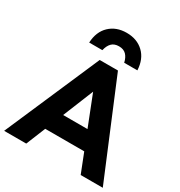

<svg xmlns="http://www.w3.org/2000/svg" viewBox="-239 -1100 1172 1249"><g transform="rotate(30 346.5 -475.5)"><path d="M-24 0 284 -710H421L717 0H551L494 -145H201L142 0ZM257 -281H440L350 -510ZM431 -774Q423 -810 403.5 -830Q384 -850 349 -850Q314 -850 294.5 -830Q275 -810 267 -774H168Q172 -857 221.5 -904Q271 -951 349 -951Q427 -951 476.5 -904Q526 -857 530 -774Z"/></g></svg>

Font: Livvic
Style: Bold
Weight: 700
Designer: Jacques Le Bailly, Baron von Fonthausen
Version: Version 1.001; ttfautohint (v1.8.2)